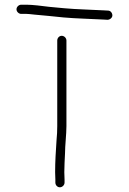

<svg xmlns="http://www.w3.org/2000/svg" viewBox="-20 -786 547 815"><path d="M223 -614V-251C223 -231 222 -211 220 -191C217 -143.8 214 -101.8 214 -55C214.7 -43.7 215 -33.3 215 -24V-11C215 -0.4 223.4 9 234 9C244.6 9 254 -0.4 254 -11V-24C254 -33.3 253.7 -43.7 253 -55C253 -81.4 254.8 -107.7 256 -135C256 -168.2 262 -215.3 262 -251V-614C262 -624.6 252.6 -634 242 -634C231.4 -634 223 -624.6 223 -614ZM70 -727H93C97.7 -727 108.7 -726 126 -724C164.2 -721.2 209.4 -715.7 249.5 -712C302.4 -707.1 366.1 -706.1 419 -703L436 -702C446.2 -702 457 -710.3 457 -720.5C457 -730.6 449.4 -741 439 -741L421 -742C368.2 -745.1 305.5 -746.1 253 -751L189 -757C159.8 -760.7 117.7 -766 93 -766H70C59.7 -766 50 -756.6 50 -746.5C50 -736.4 59.7 -727 70 -727Z"/></svg>

Font: Just Breathe
Style: Regular
Weight: 400
Foundry: Cannot Into Space Fonts
Version: Version 0.72